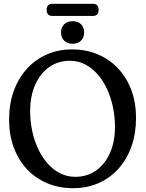

<svg xmlns="http://www.w3.org/2000/svg" viewBox="-20 -966 758 997"><path d="M353.4 -709.4Q427.9 -709.4 488.9 -683.3Q549.9 -657.2 594.3 -609.6Q638.6 -562 662.5 -496.9Q686.4 -431.8 686.4 -353.5Q686.4 -272.6 662.7 -205.7Q638.9 -138.7 595.4 -90.2Q551.8 -41.6 491.9 -15.2Q431.9 11.2 359.4 11.2Q285.8 11.2 224.8 -14.7Q163.8 -40.5 119.5 -88Q75.3 -135.5 51.2 -201Q27.2 -266.4 27.2 -345.6Q27.2 -425.7 51.1 -492.5Q75.1 -559.2 118.7 -607.8Q162.3 -656.3 222.1 -682.9Q281.8 -709.4 353.4 -709.4ZM577 -307.3Q577 -360.3 566.3 -410.5Q555.7 -460.8 535.5 -504.3Q515.3 -547.8 486.5 -580.5Q457.8 -613.3 421.6 -631.8Q385.4 -650.4 342.8 -650.4Q282 -650.4 235.5 -617.6Q188.9 -584.8 162.8 -525.8Q136.6 -466.8 136.6 -388.2Q136.6 -335.5 147.3 -285.7Q157.9 -235.9 178.1 -192.9Q198.3 -149.8 227.1 -117.2Q255.8 -84.6 292.2 -66.2Q328.5 -47.8 371.4 -47.8Q432.2 -47.8 478.4 -80.3Q524.7 -112.8 550.8 -171.1Q577 -229.5 577 -307.3ZM357 -738.7Q329.2 -738.7 313 -755.1Q296.9 -771.4 296.9 -797.7Q296.9 -823.8 313 -839.9Q329.2 -855.9 357 -855.9Q385 -855.9 401 -839.9Q416.9 -823.8 416.9 -797.7Q416.9 -771.5 401 -755.1Q385 -738.7 357 -738.7ZM222 -914.5Q222 -930.1 229.5 -938.2Q237.1 -946.2 250 -946.2H463.8Q477 -946.2 484.6 -938.2Q492.1 -930.1 492.1 -914.7Q492.1 -899.4 484.6 -891.4Q477 -883.3 463.8 -883.3H250Q237.1 -883.3 229.5 -891.5Q222 -899.6 222 -914.5Z"/></svg>

Font: Fraunces 144pt S100 Black
Style: Regular
Weight: 900
Version: Version 1.000